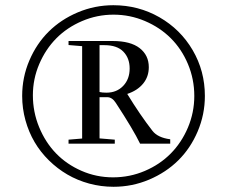

<svg xmlns="http://www.w3.org/2000/svg" viewBox="-20 -737 880 744"><path d="M419.9 -13.2Q371.6 -13.2 325.7 -25.6Q279.8 -38.1 241 -60.8Q202.1 -83.5 169.4 -115.7Q136.7 -147.9 114 -186.5Q91.3 -225.1 78.6 -271Q65.9 -316.9 65.9 -365.2Q65.9 -437.5 93.8 -502.7Q121.6 -567.9 168.9 -614.7Q216.3 -661.6 281.7 -689.2Q347.2 -716.8 419.4 -716.8Q516.1 -716.8 597.7 -670.2Q679.2 -623.5 726.6 -542.7Q773.9 -461.9 773.9 -365.2Q773.9 -293.5 746.1 -228Q718.3 -162.6 670.9 -115.7Q623.5 -68.8 557.9 -41Q492.2 -13.2 419.9 -13.2ZM418 -49.8Q482.9 -49.8 541.3 -74.7Q599.6 -99.6 641.6 -142.1Q683.6 -184.6 708.3 -242.9Q732.9 -301.3 732.9 -365.2Q732.9 -430.2 708.3 -488.8Q683.6 -547.4 641.6 -589.1Q599.6 -630.9 541.7 -655.5Q483.9 -680.2 419.9 -680.2Q356 -680.2 297.9 -655.3Q239.7 -630.4 198.2 -588.4Q156.7 -546.4 132.1 -488.8Q107.4 -431.2 107.4 -367.7Q107.4 -303.2 131.6 -244.4Q155.8 -185.5 197 -142.8Q238.3 -100.1 295.9 -75Q353.5 -49.8 418 -49.8ZM245.6 -180.2V-195.8L298.3 -200.2V-558.1L245.6 -562.5V-578.1H416.5Q485.8 -578.1 521.2 -550.5Q556.6 -522.9 556.6 -476.6Q556.6 -439.9 534.7 -413.1Q512.7 -386.2 473.1 -373Q522.9 -291.5 570.8 -230Q591.3 -203.6 639.6 -197.3V-180.2H522.9Q496.1 -235.4 428.7 -338.4Q414.6 -360.4 395.5 -360.4H365.7V-200.7L424.8 -195.8V-180.2ZM365.7 -562V-380.4Q376 -377.9 392.6 -377.9Q432.1 -377.9 457.3 -404.1Q482.4 -430.2 482.4 -471.7Q482.4 -511.7 458 -536.9Q433.6 -562 384.8 -562Z"/></svg>

Font: Elstob 18pt
Style: Regular
Weight: 400
Designer: Peter S. Baker
Version: Version 1.015